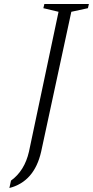

<svg xmlns="http://www.w3.org/2000/svg" viewBox="-20 -736 465 961"><path d="M273 -677 197 -695 202 -716H425L420 -695L337 -677L186 23Q152 173 27 205L35 168Q103 119 125 23Z"/></svg>

Font: Afta serif
Style: Italic
Weight: 400
Italic angle: -12°
Designer: parq.ink
Foundry: Oriol Esparraguera Font
Version: Version 1.000